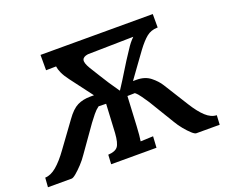

<svg xmlns="http://www.w3.org/2000/svg" viewBox="-126 -879 1252 1059"><g transform="rotate(-20 499.5 -350.0)"><path d="M-12 0 -8 -55Q25 -56 59 -84.5Q93 -113 131 -166L236 -310Q270 -358 302.5 -374Q335 -390 378 -390H400L302 -520Q280 -549 270 -571.5Q260 -594 258 -611L199 -610V-700H858V-621H854Q818 -620 792 -599Q766 -578 734 -535Q707 -498 681 -462Q655 -426 629 -390H650Q699 -390 731 -364.5Q763 -339 781 -310L871 -166Q904 -113 935 -84.5Q966 -56 999 -55L996 0H859Q850 0 833 -15.5Q816 -31 797 -54Q778 -77 764 -101L673 -251Q659 -271 645.5 -291Q632 -311 616 -324L572 -323L563 -149Q560 -92 555 -63L629 -66L625 0H359L362 -55Q403 -57 418.5 -76.5Q434 -96 438 -154L447 -323L403 -324Q385 -311 369 -291Q353 -271 338 -251L232 -101Q216 -77 194.5 -54Q173 -31 154.5 -15.5Q136 0 127 0ZM542 -366H544Q575 -413 604 -461Q633 -509 664 -555Q680 -580 690 -592.5Q700 -605 714 -619L446 -614Q417 -610 412.5 -593Q408 -576 429 -541Q449 -509 465.5 -482Q482 -455 500 -427.5Q518 -400 542 -366Z"/></g></svg>

Font: Lora SemiBold
Style: Italic
Weight: 600
Italic angle: -3°
Designer: Olga Karpushina, Alexei Vanyashin (Cyrillic)
Foundry: Cyreal
Version: Version 3.011; ttfautohint (v1.8.4.7-5d5b)